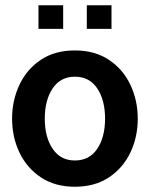

<svg xmlns="http://www.w3.org/2000/svg" viewBox="-20 -701 570 731"><path d="M265 10Q189.5 10 136 -25.5Q82.5 -61 54.2 -120Q26 -179 26 -249Q26 -319 54.2 -378.5Q82.5 -438 135.8 -473.5Q189 -509 265 -509Q340.5 -509 394.2 -473.5Q448 -438 476.2 -378.5Q504.5 -319 504.5 -249Q504.5 -179 476.2 -120Q448 -61 394.5 -25.5Q341 10 265 10ZM265 -90Q320.5 -90 350.2 -134.5Q380 -179 380 -249Q380 -320 350.2 -364.5Q320.5 -409 265 -409Q210.5 -409 180.5 -364.5Q150.5 -320 150.5 -249Q150.5 -179 180.5 -134.5Q210.5 -90 265 -90ZM310.5 -591V-681H404.5V-591ZM126.5 -591V-681H220.5V-591Z"/></svg>

Font: Cabin
Style: Bold
Weight: 700
Width: 4
Designer: Pablo Impallari
Foundry: Pablo Impallari. http://www.impallari.com Igino Marini. http://www.ikern.com
Version: Version 3.001